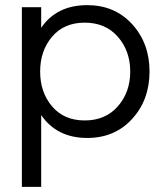

<svg xmlns="http://www.w3.org/2000/svg" viewBox="-20 -528 634 746"><path d="M319 8Q201 8 140 -81V198H65V-500H140V-420Q200 -508 319 -508Q426 -508 493.5 -434Q561 -360 561 -250Q561 -140 493.5 -66Q426 8 319 8ZM309 -440Q229 -440 182.5 -385.5Q136 -331 136 -250Q136 -169 182.5 -114.5Q229 -60 309 -60Q390 -60 438 -115Q486 -170 486 -250Q486 -330 438 -385Q390 -440 309 -440Z"/></svg>

Font: Questrial
Style: Regular
Weight: 400
Designer: Joe Prince
Foundry: Joe Prince
Version: Version 1.002